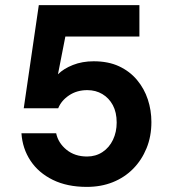

<svg xmlns="http://www.w3.org/2000/svg" viewBox="-20 -720 663 752"><path d="M320 12Q243 12 187 -15.5Q131 -43 99.5 -90.5Q68 -138 64 -198H200Q208 -160 240.5 -133.5Q273 -107 321 -107Q355 -107 381.5 -124.5Q408 -142 422.5 -172.5Q437 -203 437 -240Q437 -280 422 -308Q407 -336 381 -351.5Q355 -367 322 -367Q281 -367 250.5 -346.5Q220 -326 208 -296H73L132 -700H526V-577H236L207 -429Q229 -451 265.5 -465.5Q302 -480 347 -480Q404 -480 446 -460.5Q488 -441 516.5 -407Q545 -373 559 -330.5Q573 -288 573 -242Q573 -186 554 -139.5Q535 -93 501.5 -59Q468 -25 422 -6.5Q376 12 320 12Z"/></svg>

Font: DM Sans 20pt ExtraBold
Style: Regular
Weight: 800
Version: Version 4.004;gftools[0.9.30]